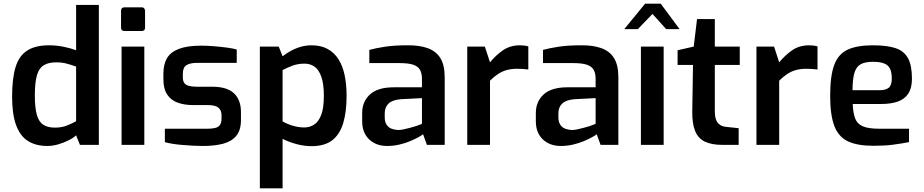

<svg xmlns="http://www.w3.org/2000/svg" viewBox="-20 -790 5040 1047"><path d="M238 6Q175 6 132 -21.5Q89 -49 67.5 -108.5Q46 -168 46 -263Q46 -363 65 -424.5Q84 -486 128.5 -514.5Q173 -543 248 -543Q288 -543 327 -535Q366 -527 395 -516V-763H519V0H416L395 -52Q379 -37 352.5 -24Q326 -11 296.5 -2.5Q267 6 238 6ZM280 -94Q316 -94 345 -105.5Q374 -117 395 -129V-427Q370 -436 344 -443Q318 -450 287 -450Q245 -450 219 -434.5Q193 -419 181.5 -380Q170 -341 170 -269Q170 -202 181 -163.5Q192 -125 216.5 -109.5Q241 -94 280 -94Z M659 -621Q640 -621 640 -639V-730Q640 -750 659 -750H753Q762 -750 766.5 -744Q771 -738 771 -730V-639Q771 -621 753 -621ZM643 0V-536H767V0Z M1086 6Q1063 6 1033.5 4.5Q1004 3 974.5 0.5Q945 -2 920 -6Q895 -10 879 -15V-88H1110Q1135 -88 1152.5 -92Q1170 -96 1179 -108Q1188 -120 1188 -144V-163Q1188 -188 1171.5 -202.5Q1155 -217 1114 -217H1033Q986 -217 949.5 -230Q913 -243 892 -274Q871 -305 871 -358V-388Q871 -439 890.5 -472.5Q910 -506 955.5 -523.5Q1001 -541 1077 -541Q1109 -541 1146 -538Q1183 -535 1217 -530.5Q1251 -526 1271 -520V-447H1053Q1016 -447 996.5 -434.5Q977 -422 977 -388V-369Q977 -347 986 -336Q995 -325 1013 -321Q1031 -317 1056 -317H1139Q1218 -317 1256 -281Q1294 -245 1294 -179V-135Q1294 -81 1269 -50Q1244 -19 1197.5 -6.5Q1151 6 1086 6Z M1397 237V-536H1500L1521 -483Q1540 -498 1565 -512Q1590 -526 1619 -534.5Q1648 -543 1679 -543Q1730 -543 1766.5 -523Q1803 -503 1826 -466.5Q1849 -430 1859.5 -379.5Q1870 -329 1870 -268Q1870 -180 1851.5 -118.5Q1833 -57 1791.5 -25Q1750 7 1679 7Q1639 7 1597.5 -4Q1556 -15 1521 -33V237ZM1640 -95Q1669 -95 1693 -110.5Q1717 -126 1731.5 -163Q1746 -200 1746 -268Q1746 -333 1732 -372Q1718 -411 1694.5 -427Q1671 -443 1641 -443Q1604 -443 1574 -431.5Q1544 -420 1521 -408V-128Q1547 -113 1578 -104Q1609 -95 1640 -95Z M2091 6Q2031 6 1993 -30Q1955 -66 1955 -129V-174Q1955 -236 1997.5 -275Q2040 -314 2128 -314H2281V-361Q2281 -389 2271 -408Q2261 -427 2235 -436.5Q2209 -446 2156 -446H1994V-518Q2031 -528 2081 -535.5Q2131 -543 2200 -543Q2266 -544 2312 -527.5Q2358 -511 2381.5 -473Q2405 -435 2405 -369V0H2308L2287 -58Q2280 -52 2262 -42Q2244 -32 2217 -20.5Q2190 -9 2157.5 -1.5Q2125 6 2091 6ZM2151 -81Q2164 -81 2180.5 -84.5Q2197 -88 2214 -92.5Q2231 -97 2245.5 -101.5Q2260 -106 2269.5 -110Q2279 -114 2281 -115V-255L2165 -249Q2119 -245 2098.5 -225Q2078 -205 2078 -172V-150Q2078 -125 2088.5 -109.5Q2099 -94 2115.5 -88Q2132 -82 2151 -81Z M2528 0V-536H2624L2652 -450Q2684 -489 2723 -516Q2762 -543 2816 -543Q2827 -543 2839 -541.5Q2851 -540 2861 -537V-411Q2847 -413 2831 -414Q2815 -415 2800 -415Q2769 -415 2743.5 -408Q2718 -401 2696 -386.5Q2674 -372 2652 -350V0Z M3038 6Q2978 6 2940 -30Q2902 -66 2902 -129V-174Q2902 -236 2944.5 -275Q2987 -314 3075 -314H3228V-361Q3228 -389 3218 -408Q3208 -427 3182 -436.5Q3156 -446 3103 -446H2941V-518Q2978 -528 3028 -535.5Q3078 -543 3147 -543Q3213 -544 3259 -527.5Q3305 -511 3328.5 -473Q3352 -435 3352 -369V0H3255L3234 -58Q3227 -52 3209 -42Q3191 -32 3164 -20.5Q3137 -9 3104.5 -1.5Q3072 6 3038 6ZM3098 -81Q3111 -81 3127.5 -84.5Q3144 -88 3161 -92.5Q3178 -97 3192.5 -101.5Q3207 -106 3216.5 -110Q3226 -114 3228 -115V-255L3112 -249Q3066 -245 3045.5 -225Q3025 -205 3025 -172V-150Q3025 -125 3035.5 -109.5Q3046 -94 3062.5 -88Q3079 -82 3098 -81Z M3475 0V-536H3599V0ZM3384 -631 3498 -770H3583L3686 -631H3613L3538 -714L3458 -631Z M3919 0Q3861 0 3824 -17.5Q3787 -35 3770.5 -76Q3754 -117 3755 -184L3759 -436H3675V-516L3763 -536L3781 -686H3878V-536H4014V-436H3878V-185Q3878 -159 3883 -142.5Q3888 -126 3897.5 -116.5Q3907 -107 3918 -103Q3929 -99 3941 -98L4008 -91V0Z M4105 0V-536H4201L4229 -450Q4261 -489 4300 -516Q4339 -543 4393 -543Q4404 -543 4416 -541.5Q4428 -540 4438 -537V-411Q4424 -413 4408 -414Q4392 -415 4377 -415Q4346 -415 4320.5 -408Q4295 -401 4273 -386.5Q4251 -372 4229 -350V0Z M4743 5Q4656 5 4604.5 -19Q4553 -43 4530 -102.5Q4507 -162 4507 -268Q4507 -376 4529 -435.5Q4551 -495 4602 -519Q4653 -543 4740 -543Q4817 -543 4863.5 -527.5Q4910 -512 4931.5 -472.5Q4953 -433 4953 -361Q4953 -310 4933 -279.5Q4913 -249 4875.5 -236Q4838 -223 4787 -223H4630Q4632 -173 4643.5 -143.5Q4655 -114 4685.5 -101Q4716 -88 4775 -88H4937V-15Q4896 -7 4850.5 -1Q4805 5 4743 5ZM4629 -298H4775Q4810 -298 4826.5 -311.5Q4843 -325 4843 -361Q4843 -396 4833 -416Q4823 -436 4800 -444.5Q4777 -453 4740 -453Q4698 -453 4674 -440Q4650 -427 4639.5 -393.5Q4629 -360 4629 -298Z"/></svg>

Font: Exo Thin SemiBold
Style: Regular
Weight: 600
Version: Version 2.000